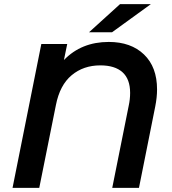

<svg xmlns="http://www.w3.org/2000/svg" viewBox="-20 -914 837 934"><path d="M744 -479Q744 -440 735 -395L656 0H526L606 -399Q613 -431 613 -462Q613 -529 576 -562.5Q539 -596 468 -596Q386 -596 328.5 -548Q271 -500 252 -403L171 0H41L181 -700H307L291 -622Q376 -710 509 -710Q617 -710 680.5 -649Q744 -588 744 -479ZM564 -894H714L525 -757H413Z"/></svg>

Font: Montserrat Alternates SemiBold
Style: Italic
Weight: 600
Italic angle: -11.3°
Designer: Julieta Ulanovsky
Foundry: Julieta Ulanovsky
Version: Version 7.200